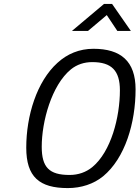

<svg xmlns="http://www.w3.org/2000/svg" viewBox="-20 -951 712 980"><path d="M429 -793 525 -874 579 -793H648L552 -931H511L347 -793ZM326 9C395 9 458 -12 506 -51C619 -144 672 -325 672 -495C672 -639 596 -702 457 -702C385 -702 323 -676 273 -630C168 -535 114 -361 114 -197C114 -48 181 9 326 9ZM335 -58C231 -58 193 -97 193 -202C193 -330 243 -516 342 -597C373 -622 410 -634 451 -634C550 -634 592 -590 592 -490C592 -353 547 -177 451 -98C419 -72 380 -58 335 -58Z"/></svg>

Font: RazerF5
Style: Italic
Weight: 400
Foundry: Razer Inc.
Version: Version 2